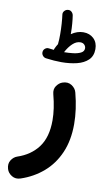

<svg xmlns="http://www.w3.org/2000/svg" viewBox="-109 -773 618 1127"><g transform="rotate(10 199.5 -209.5)"><path d="M96.7 -455.1Q98.1 -467.8 108.2 -475.3Q118.2 -482.9 130.4 -481Q145.5 -479 159.7 -477.5Q160.2 -481 161.6 -484.4Q168.9 -500.5 178.2 -515.1Q178.2 -517.6 178.2 -519Q179.7 -530.3 180.2 -543.9Q180.7 -557.6 180.7 -573.7Q180.7 -605 178.5 -637Q176.3 -668.9 173.3 -689.5Q171.4 -702.1 179.7 -711.7Q188 -721.2 198.7 -722.7Q212.9 -725.1 222.4 -716.6Q231.9 -708 233.9 -695.8Q237.3 -674.8 239.5 -647.2Q241.7 -619.6 241.7 -596.7Q241.7 -590.8 241.7 -585.4Q276.4 -609.4 313.5 -609.4Q351.1 -609.4 375.2 -586.2Q399.4 -563 399.4 -523.9Q399.4 -482.9 374.3 -458.7Q349.1 -434.6 307.4 -424.3Q265.6 -414.1 215.3 -414.1Q172.9 -414.1 122.6 -420.9Q110.4 -422.9 102.8 -432.9Q95.2 -442.9 96.7 -455.1ZM306.2 -548.3Q282.2 -548.3 260.3 -527.8Q238.3 -507.3 221.2 -474.6Q247.6 -474.6 274.7 -477.8Q301.8 -481 320.3 -490.2Q338.9 -499.5 338.9 -518.1Q338.9 -529.8 330.1 -539.1Q321.3 -548.3 306.2 -548.3ZM242.2 -296.9Q273.9 -308.1 297.9 -292.5Q321.8 -276.9 327.6 -252.4Q353 -155.3 353 -68.4Q353 28.8 320.8 102.5Q288.6 176.3 231.2 225.6Q173.8 274.9 99.1 299.8Q70.3 309.6 46.9 295.4Q23.4 281.2 16.6 257.8Q7.8 227.5 21.7 205.8Q35.6 184.1 57.1 176.8Q135.3 150.9 179.7 91.6Q224.1 32.2 224.1 -68.4Q224.1 -136.7 202.1 -220.2Q194.3 -249 208.5 -269.5Q222.7 -290 242.2 -296.9Z"/></g></svg>

Font: Mikhak Bold
Style: Regular
Weight: 700
Designer: Amin Abedi
Version: Version 3.3